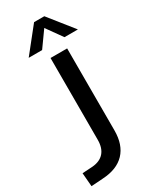

<svg xmlns="http://www.w3.org/2000/svg" viewBox="-241 -975 836 1041"><g transform="rotate(-30 177.0 -455.0)"><path d="M-7 -77 57 -81Q105 -85 130 -113.5Q155 -142 155 -193V-705H259V-192Q259 -102 211.5 -52Q164 -2 73 3L0 8ZM137 -765H53L175 -918H239L361 -765H277L207 -863Z"/></g></svg>

Font: wassup Sans
Style: Medium
Weight: 600
Version: Version 2.001